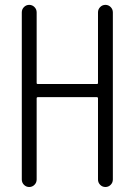

<svg xmlns="http://www.w3.org/2000/svg" viewBox="-20 -750 540 770"><path d="M67.4 -30.3V-700.2Q67.4 -712.9 76.2 -721.7Q85 -730.5 97.2 -730.5Q109.4 -730.5 118.2 -721.7Q127 -712.9 127 -700.2V-417Q127 -413.1 131.8 -413.1H368.2Q373 -413.1 373 -417V-700.2Q373 -712.9 381.8 -721.7Q390.6 -730.5 402.8 -730.5Q415 -730.5 423.8 -721.7Q432.6 -712.9 432.6 -700.2V-30.3Q432.6 -17.6 423.8 -8.8Q415 0 402.8 0Q390.6 0 381.8 -8.8Q373 -17.6 373 -30.3V-355.5Q373 -360.4 368.2 -360.4H131.8Q127 -360.4 127 -355.5V-30.3Q127 -17.6 118.2 -8.8Q109.4 0 97.2 0Q85 0 76.2 -8.8Q67.4 -17.6 67.4 -30.3Z"/></svg>

Font: Gen Jyuu Gothic L Monospace Light
Style: Regular
Weight: 300
Designer: [Source Han Sans]
Ryoko NISHIZUKA  (kana & ideographs); Paul D. Hunt (Latin, Greek & Cyrillic); Wenlong ZHANG  (bopomofo
Version: Version 1.002.20150607